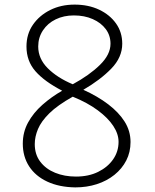

<svg xmlns="http://www.w3.org/2000/svg" viewBox="-20 -799 672 834"><path d="M79 -175Q79 -225 102 -267Q125 -309 164 -343.5Q203 -378 250 -405Q173 -445 134 -489.5Q95 -534 95 -597Q95 -651 123 -691.5Q151 -732 198 -755.5Q245 -779 304 -779Q364 -779 410.5 -757Q457 -735 484 -697Q511 -659 511 -609Q511 -550 463.5 -501Q416 -452 342 -409Q404 -381 450 -346Q496 -311 521.5 -270.5Q547 -230 547 -182Q547 -138 528.5 -102Q510 -66 477 -39.5Q444 -13 400.5 1Q357 15 307 15Q237 14 185.5 -10Q134 -34 106.5 -76.5Q79 -119 79 -175ZM131 -173Q131 -128 155 -96.5Q179 -65 219.5 -48.5Q260 -32 310 -32Q365 -32 406.5 -52.5Q448 -73 471.5 -107Q495 -141 495 -183Q495 -217 472 -252Q449 -287 404.5 -320Q360 -353 296 -379Q230 -342 194.5 -307Q159 -272 145 -238.5Q131 -205 131 -173ZM296 -433Q368 -472 414 -517Q460 -562 460 -609Q460 -645 439.5 -672.5Q419 -700 383 -716Q347 -732 301 -732Q257 -732 222 -715Q187 -698 166.5 -667Q146 -636 146 -597Q146 -544 187.5 -502.5Q229 -461 296 -433Z"/></svg>

Font: Playpen Sans ExtraLight
Style: Regular
Weight: 250
Designer: Laura Meseguer, Veronika Burian, José Scaglione
Foundry: TypeTogether
Version: Version 1.001